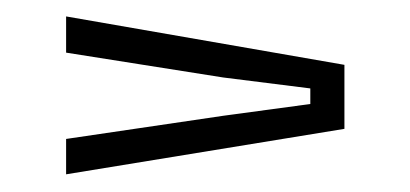

<svg xmlns="http://www.w3.org/2000/svg" viewBox="-20 -512 487 228"><path d="M58.5 -305V-347L245 -374.5L348.5 -388.5V-407L245 -420L58.5 -449.5V-492.5L389 -435V-359Z"/></svg>

Font: Big Shoulders Text Thin ExtraLight
Style: Regular
Weight: 250
Version: Version 2.002